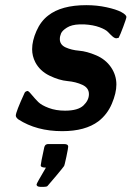

<svg xmlns="http://www.w3.org/2000/svg" viewBox="-20 -495 508 741"><path d="M41 -48.8Q41 -63 75.2 -137.2Q78.1 -142.1 85 -144L88.9 -143.1Q92.8 -141.1 104 -127.4Q115.2 -113.8 127.7 -101.3Q140.1 -88.9 168 -78.4Q195.8 -67.9 231 -67.9Q280.8 -67.9 302 -87.9Q323.2 -107.9 323.2 -131.8Q323.2 -155.8 298.1 -167.5Q272.9 -179.2 240.5 -182.1Q208 -185.1 170.9 -203.1Q133.8 -221.2 116.2 -254.9Q104 -278.8 104 -305.2Q104 -337.4 120.6 -375.2Q137.2 -413.1 166 -435.1Q216.8 -475.1 313 -475.1Q354 -475.1 391.1 -467Q428.2 -459 448 -448.5Q467.8 -438 467.8 -429.2Q467.8 -424.3 455.8 -392.1Q443.8 -359.9 438 -349.1Q430.2 -347.2 429.2 -347.2Q422.4 -347.2 414.1 -354.5Q405.8 -361.8 397 -371.3Q388.2 -380.9 364 -389.9Q339.8 -398.9 305.2 -400.9H287.1Q256.3 -399.9 238.3 -388.4Q220.2 -377 215.6 -366Q210.9 -355 210.9 -344.2Q210.9 -322.3 233.4 -312Q255.9 -301.8 285.4 -299.3Q314.9 -296.9 351.1 -281.5Q387.2 -266.1 408.2 -235.8Q429.2 -205.1 429.2 -168.9Q429.2 -135.7 411.6 -94.5Q394 -53.2 359.9 -26.9Q309.1 11.2 220.2 11.2Q121.1 11.2 50.8 -34.2Q41 -42 41 -48.8ZM121.1 216.8Q121.1 212.9 157.2 151.9Q137.2 151.9 137.2 143.1Q137.2 136.2 150.9 73.2Q153.8 63.5 160.2 62Q162.1 61 166 61H228Q243.2 61 243.2 70.8Q243.2 76.7 236.1 110.4Q229 144 227.1 146Q224.1 150.9 197 183.3Q169.9 215.8 163.1 223.1Q159.2 226.1 149.9 226.1H135.3Q121.1 225.6 121.1 216.8Z"/></svg>

Font: CMU Sans Serif
Style: BoldOblique
Weight: 700
Italic angle: -12°
Version: Version 0.7.0